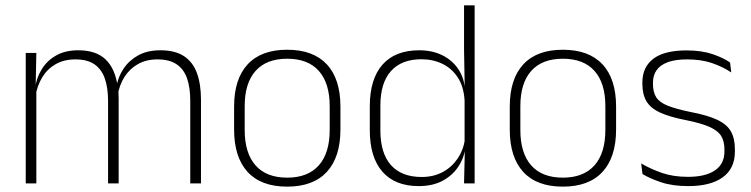

<svg xmlns="http://www.w3.org/2000/svg" viewBox="-20 -684 2801 716"><path d="M689.5 0V-308.5Q689.5 -356.5 677.8 -391Q666 -425.5 639 -444Q612 -462.5 567 -462.5Q525.5 -462.5 494.5 -445Q463.5 -427.5 444.2 -397.2Q425 -367 419 -328.5L407.5 -361.5H414.5Q420 -396.5 440.5 -427.5Q461 -458.5 495.2 -477.5Q529.5 -496.5 578 -496.5Q633 -496.5 666.2 -474.5Q699.5 -452.5 714.5 -411.2Q729.5 -370 729.5 -312V0ZM76 0V-486.5H115.5L113 -362L115.5 -360.5V0ZM383 0V-308Q383 -356.5 371 -391Q359 -425.5 332.5 -444Q306 -462.5 261 -462.5Q218.5 -462.5 187.2 -444.5Q156 -426.5 137.2 -395.2Q118.5 -364 112 -324L100 -356H111Q116 -394 135.8 -426Q155.5 -458 189.5 -477.2Q223.5 -496.5 272 -496.5Q338.5 -496.5 374.2 -462Q410 -427.5 419 -359.5Q421 -348.5 421.8 -337.5Q422.5 -326.5 422.5 -315V0Z M1051 12Q953.5 12 903.2 -43Q853 -98 853 -201V-286.5Q853 -389.5 903.5 -444Q954 -498.5 1051 -498.5Q1148 -498.5 1198.8 -444Q1249.5 -389.5 1249.5 -286.5V-201Q1249.5 -98 1198.8 -43Q1148 12 1051 12ZM1051 -21.5Q1128 -21.5 1168.8 -67.2Q1209.5 -113 1209.5 -199.5V-288Q1209.5 -374 1169 -419.5Q1128.5 -465 1051 -465Q973.5 -465 933 -419.5Q892.5 -374 892.5 -288V-199.5Q892.5 -113 933 -67.2Q973.5 -21.5 1051 -21.5Z M1541.5 10Q1453 10 1406 -43.8Q1359 -97.5 1359 -199V-287.5Q1359 -389 1406.2 -442.8Q1453.5 -496.5 1543.5 -496.5Q1592 -496.5 1629.8 -477.8Q1667.5 -459 1689.8 -425.2Q1712 -391.5 1714.5 -345.5H1727.5L1712.5 -309.5Q1709.5 -360.5 1687.5 -394.5Q1665.5 -428.5 1630.2 -445.8Q1595 -463 1551.5 -463Q1477.5 -463 1438 -419Q1398.5 -375 1398.5 -290V-197.5Q1398.5 -112.5 1438 -68.2Q1477.5 -24 1552.5 -24Q1596 -24 1629.8 -41.8Q1663.5 -59.5 1685.5 -91.2Q1707.5 -123 1714 -164.5L1727 -132.5H1715.5Q1710 -93 1688 -60.8Q1666 -28.5 1629.2 -9.2Q1592.5 10 1541.5 10ZM1710.5 0 1713.5 -126.5 1712.5 -140V-347L1713 -359L1710.5 -497.5V-664H1750V0Z M2079 12Q1981.5 12 1931.2 -43Q1881 -98 1881 -201V-286.5Q1881 -389.5 1931.5 -444Q1982 -498.5 2079 -498.5Q2176 -498.5 2226.8 -444Q2277.5 -389.5 2277.5 -286.5V-201Q2277.5 -98 2226.8 -43Q2176 12 2079 12ZM2079 -21.5Q2156 -21.5 2196.8 -67.2Q2237.5 -113 2237.5 -199.5V-288Q2237.5 -374 2197 -419.5Q2156.5 -465 2079 -465Q2001.5 -465 1961 -419.5Q1920.5 -374 1920.5 -288V-199.5Q1920.5 -113 1961 -67.2Q2001.5 -21.5 2079 -21.5Z M2546.5 10Q2488 10 2445.5 -4.2Q2403 -18.5 2376 -35L2371 -74.5Q2407 -53.5 2449 -39Q2491 -24.5 2546 -24.5Q2610.5 -24.5 2646 -48.5Q2681.5 -72.5 2681.5 -119V-127Q2681.5 -157 2669.5 -176.8Q2657.5 -196.5 2626.5 -210.5Q2595.5 -224.5 2538 -236Q2476.5 -248 2441 -264.5Q2405.5 -281 2390.5 -306.8Q2375.5 -332.5 2375.5 -371.5V-376Q2375.5 -434 2416.5 -465Q2457.5 -496 2540 -496Q2596.5 -496 2637 -482.2Q2677.5 -468.5 2702.5 -451L2707 -414Q2675.5 -435 2635.2 -448.8Q2595 -462.5 2542 -462.5Q2498 -462.5 2470 -452Q2442 -441.5 2428.5 -422.2Q2415 -403 2415 -376V-371.5Q2415 -340.5 2427.2 -321.2Q2439.5 -302 2470.2 -289.8Q2501 -277.5 2554.5 -266.5Q2618 -254.5 2654.2 -237.5Q2690.5 -220.5 2705.5 -194.2Q2720.5 -168 2720.5 -128.5V-118.5Q2720.5 -55.5 2675.2 -22.8Q2630 10 2546.5 10Z"/></svg>

Font: Anek Latin ExtraLight
Style: Regular
Weight: 250
Designer: Yesha Goshar
Foundry: Ek Type
Version: Version 1.003